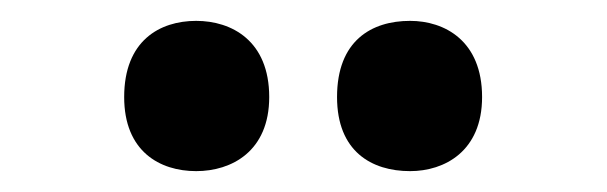

<svg xmlns="http://www.w3.org/2000/svg" viewBox="-20 -781 582 184"><path d="M373 -617C406 -617 442 -636 442 -688C442 -742 406 -761 373 -761C336 -761 303 -742 303 -688C303 -636 336 -617 373 -617ZM168 -617C202 -617 238 -636 238 -688C238 -742 202 -761 168 -761C133 -761 99 -742 99 -688C99 -636 133 -617 168 -617Z"/></svg>

Font: Noto Serif Bengali SemiCondensed Black
Style: Regular
Weight: 900
Width: 4
Designer: Juan Bruce, Universal Thirst, Indian Type Foundry and the Monotype Design Team.
Foundry: Monotype Imaging Inc.
Version: Version 2.003